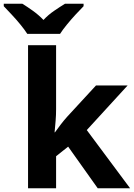

<svg xmlns="http://www.w3.org/2000/svg" viewBox="-71 -1000 711 1020"><path d="M227 -760V-420Q227 -389 224.5 -358.5Q222 -328 219 -297H221Q236 -318 252 -339Q268 -360 286 -380L439 -546H607L390 -309L620 0H448L291 -221L227 -170V0H78V-760ZM74 -820Q60 -842 37.5 -869.5Q15 -897 -9 -922.5Q-33 -948 -51 -967V-980H48Q74 -964 104 -942.5Q134 -921 160 -894Q185 -921 216.5 -942.5Q248 -964 274 -980H373V-967Q355 -949 331 -923Q307 -897 284.5 -869.5Q262 -842 248 -820Z"/></svg>

Font: Noto Sans
Style: Bold
Weight: 700
Designer: Monotype Design Team
Foundry: Monotype Imaging Inc.
Version: Version 2.000;GOOG;noto-source:20170915:90ef993387c0; ttfaut